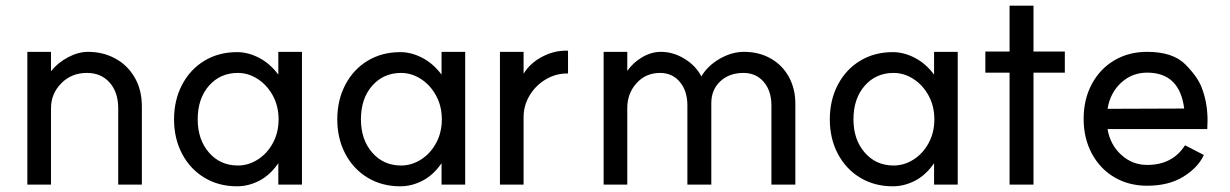

<svg xmlns="http://www.w3.org/2000/svg" viewBox="-20 -645 4318 674"><path d="M285 -389Q231 -389 195 -352.5Q159 -316 159 -265V3H76V-463H159V-395Q183 -425 219 -444Q255 -463 289 -463Q341 -463 384 -440Q427 -417 452.5 -373.5Q478 -330 478 -271V3H395V-265Q395 -321 365 -355Q335 -389 285 -389Z M591 -226Q591 -294 619.5 -348Q648 -402 698 -432Q748 -462 812 -462Q851 -462 889.5 -442Q928 -422 957 -383V-463H1040V3H957V-72Q928 -30 890 -10.5Q852 9 812 9Q748 9 698 -21Q648 -51 619.5 -104.5Q591 -158 591 -226ZM958 -226Q958 -272 938 -309Q918 -346 885 -367.5Q852 -389 815 -389Q753 -389 713.5 -344Q674 -299 674 -226Q674 -155 713.5 -109.5Q753 -64 815 -64Q852 -64 885 -85Q918 -106 938 -143Q958 -180 958 -226Z M1164 -226Q1164 -294 1192.5 -348Q1221 -402 1271 -432Q1321 -462 1385 -462Q1424 -462 1462.5 -442Q1501 -422 1530 -383V-463H1613V3H1530V-72Q1501 -30 1463 -10.5Q1425 9 1385 9Q1321 9 1271 -21Q1221 -51 1192.5 -104.5Q1164 -158 1164 -226ZM1531 -226Q1531 -272 1511 -309Q1491 -346 1458 -367.5Q1425 -389 1388 -389Q1326 -389 1286.5 -344Q1247 -299 1247 -226Q1247 -155 1286.5 -109.5Q1326 -64 1388 -64Q1425 -64 1458 -85Q1491 -106 1511 -143Q1531 -180 1531 -226Z M1735 -463H1818V-386Q1841 -424 1884.5 -446.5Q1928 -469 1974 -467V-387Q1933 -388 1897 -367Q1861 -346 1839.5 -310.5Q1818 -275 1818 -234V3H1735Z M2590 -389Q2540 -389 2508.5 -359.5Q2477 -330 2477 -283V3H2393V-275Q2393 -326 2366.5 -357.5Q2340 -389 2297 -389Q2247 -389 2214.5 -353Q2182 -317 2182 -266V3H2099V-463H2182V-396Q2203 -426 2235 -444.5Q2267 -463 2300 -463Q2343 -463 2382.5 -439Q2422 -415 2442 -377Q2465 -415 2507 -439Q2549 -463 2592 -463Q2644 -463 2685 -440Q2726 -417 2749 -375.5Q2772 -334 2772 -281V3H2688V-275Q2688 -326 2661 -357.5Q2634 -389 2590 -389Z M2893 -226Q2893 -294 2921.5 -348Q2950 -402 3000 -432Q3050 -462 3114 -462Q3153 -462 3191.5 -442Q3230 -422 3259 -383V-463H3342V3H3259V-72Q3230 -30 3192 -10.5Q3154 9 3114 9Q3050 9 3000 -21Q2950 -51 2921.5 -104.5Q2893 -158 2893 -226ZM3260 -226Q3260 -272 3240 -309Q3220 -346 3187 -367.5Q3154 -389 3117 -389Q3055 -389 3015.5 -344Q2976 -299 2976 -226Q2976 -155 3015.5 -109.5Q3055 -64 3117 -64Q3154 -64 3187 -85Q3220 -106 3240 -143Q3260 -180 3260 -226Z M3524 -390H3439V-464H3524V-625H3608V-464H3718V-390H3608V3H3524Z M3784 -228Q3784 -296 3812.5 -349.5Q3841 -403 3891.5 -433Q3942 -463 4007 -463Q4098 -463 4142 -418Q4186 -373 4199 -336Q4219 -284 4219 -222L4218 -192H3868Q3877 -137 3916 -101.5Q3955 -66 4007 -66Q4096 -66 4140 -135L4206 -101Q4186 -57 4134.5 -25Q4083 7 4007 7Q3942 7 3891.5 -23Q3841 -53 3812.5 -106.5Q3784 -160 3784 -228ZM4007 -390Q3954 -390 3915.5 -354.5Q3877 -319 3868 -263L4137 -264Q4121 -390 4007 -390Z"/></svg>

Font: SUITE Medium
Style: Regular
Weight: 500
Designer: Sun
Foundry: Sun
Version: Version 2.040